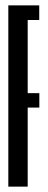

<svg xmlns="http://www.w3.org/2000/svg" viewBox="-20 -695 179 715"><path d="M11 0V-675H126.1V-620.5H83.1V-348.1H126.5V-294.4H83.1V0Z"/></svg>

Font: Anybody UltraCondensed Thin
Style: Regular
Weight: 100
Width: 1
Designer: Tyler Finck
Foundry: Etcetera Type Company
Version: Version 1.110